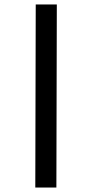

<svg xmlns="http://www.w3.org/2000/svg" viewBox="-20 -720 399 865"><path d="M141 -700H236L234 125H139Z"/></svg>

Font: Epunda Sans
Style: Bold Italic
Weight: 700
Italic angle: -12.0243°
Designer: Simon Atzbach
Foundry: typofactur
Version: Version 2.204; ttfautohint (v1.8.4.7-5d5b)